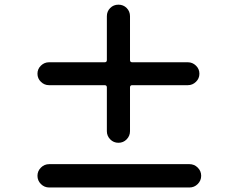

<svg xmlns="http://www.w3.org/2000/svg" viewBox="-20 -832 1040 843"><path d="M804.7 -558.6Q825.2 -558.6 840.3 -543.9Q855.5 -529.3 855.5 -508.3Q855.5 -487.3 840.3 -472.7Q825.2 -458 804.7 -458H560.5Q550.8 -458 550.8 -448.2V-255.9Q550.8 -235.4 536.1 -220.2Q521.5 -205.1 500 -205.1Q478.5 -205.1 463.9 -220.2Q449.2 -235.4 449.2 -255.9V-448.2Q449.2 -458 439.5 -458H195.3Q174.8 -458 159.7 -472.7Q144.5 -487.3 144.5 -508.3Q144.5 -529.3 159.7 -543.9Q174.8 -558.6 195.3 -558.6H439.5Q449.2 -558.6 449.2 -568.4V-760.7Q449.2 -782.2 463.9 -796.9Q478.5 -811.5 500 -811.5Q521.5 -811.5 536.1 -796.9Q550.8 -782.2 550.8 -760.7V-568.4Q550.8 -558.6 560.5 -558.6ZM196.3 -111.3H811.5Q833 -111.3 848.1 -96.2Q863.3 -81.1 863.3 -60.1Q863.3 -39.1 848.1 -23.9Q833 -8.8 811.5 -8.8H196.3Q174.8 -8.8 159.7 -23.9Q144.5 -39.1 144.5 -60.1Q144.5 -81.1 159.7 -96.2Q174.8 -111.3 196.3 -111.3Z"/></svg>

Font: Gen Jyuu GothicX Bold
Style: Bold
Weight: 700
Designer: Ryoko NISHIZUKA (kana &amp; ideographs); Paul D. Hunt (Latin, Greek &amp; Cyrillic); Wenlong ZHANG (bopomofo); Sandoll C
Version: Version 1.058.20140828